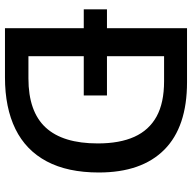

<svg xmlns="http://www.w3.org/2000/svg" viewBox="-20 -734 754 753"><g transform="rotate(90 356.5 -357.0)"><path d="M302 -714Q477 -714 566.5 -625Q656 -536 656 -368Q656 -246 612.5 -164Q569 -82 485.5 -41Q402 0 283 0H90V-309H16V-400H90V-714ZM298 -624H200V-400H354V-309H200V-92H287Q417 -92 479.5 -159.5Q542 -227 542 -364Q542 -450 516 -507.5Q490 -565 436.5 -594.5Q383 -624 298 -624Z"/></g></svg>

Font: Noto Sans Hebrew Thin Medium
Style: Regular
Weight: 500
Version: Version 3.001